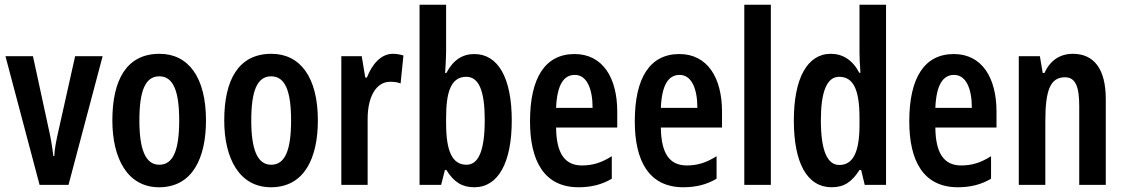

<svg xmlns="http://www.w3.org/2000/svg" viewBox="-20 -780 4743 810"><path d="M147 0H269L413 -543H297L227 -230C217 -187 210 -149 209 -122H205C200 -165 193 -204 184 -243L119 -543H3Z M849 -272C849 -455 774 -553 653 -553C514 -553 454 -443 454 -272C454 -113 517 10 651 10C793 10 849 -115 849 -272ZM568 -272C568 -397 593 -458 652 -458C711 -458 736 -396 736 -272C736 -147 711 -85 652 -85C594 -85 568 -149 568 -272Z M1321 -272C1321 -455 1246 -553 1125 -553C986 -553 926 -443 926 -272C926 -113 989 10 1123 10C1265 10 1321 -115 1321 -272ZM1040 -272C1040 -397 1065 -458 1124 -458C1183 -458 1208 -396 1208 -272C1208 -147 1183 -85 1124 -85C1066 -85 1040 -149 1040 -272Z M1637 -553C1587 -553 1549 -508 1528 -453H1521L1506 -543H1420V0H1531V-279C1531 -372 1567 -435 1626 -435C1643 -435 1658 -433 1670 -428L1682 -546C1665 -551 1651 -553 1637 -553Z M1862 -560V-760H1750V0H1841L1857 -63H1863C1896 -10 1931 10 1981 10C2082 10 2139 -94 2139 -272C2139 -452 2081 -552 1981 -552C1931 -552 1892 -527 1863 -472H1858C1860 -510 1862 -539 1862 -560ZM1947 -456C2001 -456 2025 -395 2025 -274C2025 -145 1999 -85 1948 -85C1889 -85 1862 -140 1862 -260V-284C1862 -388 1881 -456 1947 -456Z M2404 -552C2280 -552 2216 -452 2216 -268C2216 -102 2275 10 2421 10C2473 10 2519 -1 2561 -26V-121C2517 -93 2479 -82 2435 -82C2362 -82 2327 -134 2326 -242H2584V-309C2584 -453 2522 -552 2404 -552ZM2405 -464C2455 -464 2480 -407 2480 -325H2326C2330 -422 2358 -464 2405 -464Z M2846 -552C2722 -552 2658 -452 2658 -268C2658 -102 2717 10 2863 10C2915 10 2961 -1 3003 -26V-121C2959 -93 2921 -82 2877 -82C2804 -82 2769 -134 2768 -242H3026V-309C3026 -453 2964 -552 2846 -552ZM2847 -464C2897 -464 2922 -407 2922 -325H2768C2772 -422 2800 -464 2847 -464Z M3232 0V-760H3120V0Z M3489 10C3542 10 3575 -14 3606 -63H3613L3628 0H3718V-760H3606V-559C3606 -538 3607 -511 3610 -473H3605C3577 -527 3535 -553 3485 -553C3386 -553 3329 -450 3329 -272C3329 -92 3385 10 3489 10ZM3521 -84C3469 -84 3443 -147 3443 -273C3443 -392 3468 -456 3520 -456C3580 -456 3606 -402 3606 -283V-252C3606 -137 3578 -84 3521 -84Z M4004 -552C3880 -552 3816 -452 3816 -268C3816 -102 3875 10 4021 10C4073 10 4119 -1 4161 -26V-121C4117 -93 4079 -82 4035 -82C3962 -82 3927 -134 3926 -242H4184V-309C4184 -453 4122 -552 4004 -552ZM4005 -464C4055 -464 4080 -407 4080 -325H3926C3930 -422 3958 -464 4005 -464Z M4506 -553C4452 -553 4410 -525 4386 -472H4379L4367 -543H4278V0H4390V-269C4390 -402 4412 -454 4473 -454C4518 -454 4533 -413 4533 -333V0H4645V-362C4645 -488 4596 -553 4506 -553Z"/></svg>

Font: Noto Sans Lao Looped ExtraCondensed SemiBold
Style: Regular
Weight: 600
Width: 2
Designer: Mark Frömberg, Ben Mitchell
Foundry: The Fontpad Ltd
Version: Version 1.002